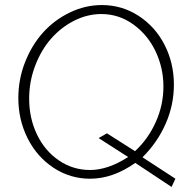

<svg xmlns="http://www.w3.org/2000/svg" viewBox="-20 -699 751 752"><path d="M538.1 -83Q596.2 -140.6 628.7 -214.1Q661.1 -287.6 661.1 -367.2Q661.1 -451.7 624.8 -522.9Q588.4 -594.2 523.2 -636.7Q458 -679.2 378.9 -679.2Q314 -679.2 253.7 -650.1Q193.4 -621.1 149.2 -572.3Q105 -523.4 78.4 -456.1Q51.8 -388.7 51.8 -314.9Q51.8 -230 88.1 -157.5Q124.5 -85 189.5 -42Q254.4 1 333 1Q422.4 1 509.8 -61L651.9 33.2L667 1ZM398.9 -176.8 366.2 -158.2 481.9 -84Q402.8 -33.2 333 -33.2Q265.6 -33.2 210.7 -70.6Q155.8 -107.9 125 -171.9Q94.2 -235.8 94.2 -313Q94.2 -379.9 117.7 -441.4Q141.1 -502.9 179.7 -547.1Q218.3 -591.3 270 -617.7Q321.8 -644 377 -644Q446.3 -644 502.9 -602.8Q559.6 -561.5 589.8 -496.8Q620.1 -432.1 620.1 -359.9Q620.1 -288.1 590.3 -221.4Q560.5 -154.8 508.8 -106.9Z"/></svg>

Font: Comic Neue Angular Light
Style: Regular
Weight: 300
Designer: Craig Rozynski
Foundry: Craig Rozynski
Version: Version 2.003